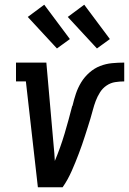

<svg xmlns="http://www.w3.org/2000/svg" viewBox="-20 -796 548 816"><path d="M141 0 90 -450H48V-530H177L208 -177Q210 -160 211 -144Q212 -128 213 -112Q237 -169 254.5 -228Q272 -287 287 -346H288Q294 -372 302.5 -397.5Q311 -423 325 -446Q339 -469 360 -487.5Q381 -506 405.5 -515.5Q430 -525 456 -527.5Q482 -530 508 -530V-450Q489 -450 469.5 -447Q450 -444 433 -432.5Q416 -421 405 -403.5Q394 -386 387 -367.5Q380 -349 375 -330Q370 -311 364.5 -292.5Q359 -274 353 -255.5Q347 -237 341 -218Q335 -199 328.5 -180.5Q322 -162 315 -143.5Q308 -125 300.5 -106.5Q293 -88 285 -70Q277 -52 267.5 -34.5Q258 -17 246 0ZM392 -590 268 -724 338 -776 447 -630ZM222 -590 98 -724 168 -776 277 -630Z"/></svg>

Font: Iosevka Slab Medium
Style: Italic
Weight: 500
Italic angle: -9°
Monospace: yes
Designer: Belleve Invis
Foundry: Belleve Invis
Version: Version 11.1.0; ttfautohint (v1.8.3)